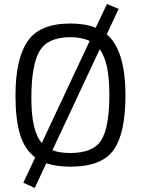

<svg xmlns="http://www.w3.org/2000/svg" viewBox="-20 -819 700 955"><path d="M330 10Q261 10 210 -7L153 116L96 90L155 -36Q102 -76 79.5 -151Q57 -226 57 -343Q57 -525 117 -613.5Q177 -702 330 -702Q405 -702 456 -681L512 -799L570 -775L511 -648Q604 -570 604 -343Q604 -156 545 -73Q486 10 330 10ZM188 -108 426 -615Q388 -634 330 -634Q217 -634 176.5 -564.5Q136 -495 136 -330.5Q136 -166 188 -108ZM330 -58Q445 -58 484.5 -123Q524 -188 524 -349Q524 -510 476 -574L241 -72Q275 -58 330 -58Z"/></svg>

Font: TitilliumWeb-Regular
Style: Regular
Weight: 400
Version: Version 1.001;PS 57.000;hotconv 1.0.70;makeotf.lib2.5.55311